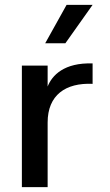

<svg xmlns="http://www.w3.org/2000/svg" viewBox="-20 -770 451 790"><path d="M249 -592 361 -750H254L166 -592ZM361 -509C244 -513 194 -460 176 -414V-500H70V0H176V-266C176 -379 250 -430 361 -425Z"/></svg>

Font: Oakes Medium
Style: Regular
Weight: 500
Designer: Samuel Oakes
Foundry: Samuel Oakes
Version: Version 1.003;PS 001.003;hotconv 1.0.88;makeotf.lib2.5.64775